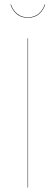

<svg xmlns="http://www.w3.org/2000/svg" viewBox="-20 -855 254 875"><path d="M27.8 -835H29.8Q38.6 -808.1 58.6 -792Q78.6 -775.9 106.9 -775.9Q135.3 -775.9 155.3 -792Q175.3 -808.1 184.1 -835H186Q178.7 -809.6 158.4 -791.7Q138.2 -773.9 106.9 -773.9Q75.7 -773.9 55.4 -791.7Q35.2 -809.6 27.8 -835ZM107.9 -680.2V0H106V-680.2Z"/></svg>

Font: Fira Sans Compressed Two
Style: Regular
Weight: 100
Width: 1
Designer: Carrois Corporate & Edenspiekermann AG
Foundry: Carrois Corporate GbR & Edenspiekermann AG
Version: Version 4.203;PS 004.203;hotconv 1.0.88;makeotf.lib2.5.64775